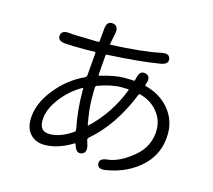

<svg xmlns="http://www.w3.org/2000/svg" viewBox="-115 -929 1231 1112"><g transform="rotate(15 500.0 -372.5)"><path d="M609 42Q561 50 557 18Q553 -14 601 -19Q672 -26 752.5 -92.5Q833 -159 833 -259Q833 -320 793 -368Q753 -416 687 -433Q681 -435 679 -429Q598 -227 465 -114Q457 -107 460 -97L468 -71Q481 -25 448 -15Q416 -6 403 -52L400 -59Q399 -64 395 -61Q307 -7 228 -7Q177 -7 146 -37Q112 -69 112 -128Q112 -222 187 -315Q258 -403 353 -446Q363 -451 364 -462L375 -598Q375 -603 370 -603L308 -602Q229 -602 194 -605Q145 -608 149 -642Q152 -675 200 -670H203Q226 -667 249 -667L375 -664Q381 -664 381 -670L388 -746Q392 -794 429 -789Q466 -784 457 -736L444 -671Q443 -666 448 -666Q640 -675 743 -697Q791 -708 797 -675Q803 -643 755 -635Q637 -615 443 -605Q436 -605 435 -598L426 -480Q426 -475 431 -476Q518 -502 572 -502Q597 -502 622 -501L630 -500Q637 -500 638 -507L641 -520Q652 -568 687 -558Q722 -548 705 -502L703 -494Q701 -489 706 -488Q795 -465 848.5 -402Q902 -339 902 -255Q902 -141 825 -63Q740 21 609 42ZM239 -75Q304 -75 376 -125Q384 -131 382 -141Q360 -254 360 -358V-380Q360 -385 356 -383Q283 -342 231.5 -273Q180 -204 180 -139.5Q180 -75 239 -75ZM440 -184Q441 -179 445 -182Q558 -288 616 -439Q618 -444 613 -444Q597 -445 574 -445Q512 -445 433 -416Q424 -413 424 -404L423 -388Q423 -364 423 -340Q423 -276 440 -184Z"/></g></svg>

Font: Resource Han Rounded JP Normal
Style: Regular
Weight: 350
Designer: Cyano Hao (round all glyphs); Ryoko NISHIZUKA 西塚涼子 (kana, bopomofo & ideographs); Paul D. Hunt (Latin, Greek & Cyrillic)
Foundry: Cyano Hao
Version: 0.990